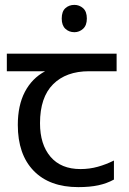

<svg xmlns="http://www.w3.org/2000/svg" viewBox="-20 -757 530 787"><path d="M285 -737Q305 -737 320.5 -723.5Q336 -710 336 -681Q336 -653 320.5 -639Q305 -625 285 -625Q263 -625 248 -639Q233 -653 233 -681Q233 -710 248 -723.5Q263 -737 285 -737ZM301 10Q183 10 118 -57Q53 -124 53 -245Q53 -325 82 -380.5Q111 -436 165 -465H8V-537H458V-465H345Q251 -465 197.5 -411.5Q144 -358 144 -252Q144 -165 187 -114.5Q230 -64 310 -64Q347 -64 381 -73.5Q415 -83 447 -99V-21Q418 -5 383 2.5Q348 10 301 10Z"/></svg>

Font: hingl115
Style: Book
Weight: 400
Designer: Jelle Bosma - Monotype Design Team
Foundry: Monotype Imaging Inc.
Version: Version 2.003